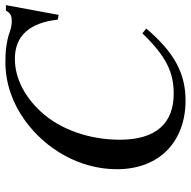

<svg xmlns="http://www.w3.org/2000/svg" viewBox="-18 -688 724 729"><g transform="rotate(-90 344.5 -324.0)"><path d="M689 -664H668C660 -648 650 -642 630 -642C621 -642 609 -642 589 -649C547 -664 505 -666 472 -666C393 -666 317 -639 253 -593C143 -515 66 -384 66 -243C66 -78 174 18 327 18C430 18 510 -25 600 -131L582 -146C495 -56 435 -27 353 -27C242 -27 178 -92 178 -232C178 -342 214 -456 286 -533C341 -592 411 -630 485 -630C573 -630 622 -574 634 -467L652 -464Z"/></g></svg>

Font: XITS
Style: Italic
Weight: 400
Italic angle: -16.33°
Designer: MicroPress Inc., with final additions and corrections provided by Coen Hoffman, Elsevier (retired)
Version: Version 1.302